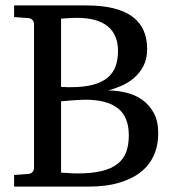

<svg xmlns="http://www.w3.org/2000/svg" viewBox="-20 -691 645 711"><path d="M565.9 -198.2Q565.9 -157.7 554.4 -127.2Q543 -96.7 523.4 -74.7Q503.9 -52.7 478.3 -38.3Q452.6 -23.9 424.6 -15.4Q396.5 -6.8 367.4 -3.4Q338.4 0 312 0H32.2V-43L85 -46.9Q95.7 -47.9 100.8 -54.7Q106 -61.5 106 -68.8V-602.1Q106 -609.4 100.8 -616.2Q95.7 -623 85 -624L32.2 -627.9V-670.9H299.8Q359.4 -670.9 402.1 -659.9Q444.8 -648.9 472.2 -627.9Q499.5 -606.9 512.2 -577.1Q524.9 -547.4 524.9 -509.8Q524.9 -472.2 510.7 -445.8Q496.6 -419.4 475.1 -401.4Q453.6 -383.3 428.2 -372.6Q402.8 -361.8 380.9 -356Q414.6 -356 447.5 -347.9Q480.5 -339.8 506.8 -321.3Q533.2 -302.7 549.6 -272.5Q565.9 -242.2 565.9 -198.2ZM457 -189.9Q457 -258.3 416.5 -290Q376 -321.8 295.9 -321.8Q283.7 -321.8 268.8 -320.8Q253.9 -319.8 240.7 -318.8Q227.5 -317.9 217.8 -316.9Q208 -315.9 206.1 -315.9V-51.8Q218.3 -50.8 230 -50.3Q239.7 -49.3 250.2 -49.1Q260.7 -48.8 268.1 -48.8Q320.8 -48.8 356.7 -57.6Q392.6 -66.4 415 -84Q437.5 -101.6 447.3 -127.9Q457 -154.3 457 -189.9ZM417 -502.9Q417 -562 378.9 -593.5Q340.8 -625 263.2 -625Q255.4 -625 246.3 -624.5Q237.3 -624 229.2 -623.5Q221.2 -623 214.8 -622.6Q208.5 -622.1 206.1 -622.1V-369.1Q212.9 -368.7 219.7 -368.7Q225.6 -368.2 231.4 -368.2H242.2Q291 -368.2 324.5 -377.2Q357.9 -386.2 378.4 -403.3Q398.9 -420.4 408 -445.6Q417 -470.7 417 -502.9Z"/></svg>

Font: BabelStone Ogham Bound
Style: Italic
Weight: 400
Italic angle: -30°
Designer: Andrew West
Foundry: BabelStone
Version: Version 2.02 March 14, 2022